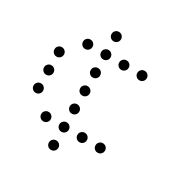

<svg xmlns="http://www.w3.org/2000/svg" viewBox="-150 -710 900 919"><g transform="rotate(30 300.0 -250.0)"><path d="M249 -576Q239 -576 231.5 -568.5Q224 -561 224 -551V-549Q224 -539 231.5 -531.5Q239 -524 249 -524H251Q261 -524 268.5 -531.5Q276 -539 276 -549V-551Q276 -561 268.5 -568.5Q261 -576 251 -576ZM149 -476Q139 -476 131.5 -468.5Q124 -461 124 -451V-449Q124 -439 131.5 -431.5Q139 -424 149 -424H151Q161 -424 168.5 -431.5Q176 -439 176 -449V-451Q176 -461 168.5 -468.5Q161 -476 151 -476ZM249 -476Q239 -476 231.5 -468.5Q224 -461 224 -451V-449Q224 -439 231.5 -431.5Q239 -424 249 -424H251Q261 -424 268.5 -431.5Q276 -439 276 -449V-451Q276 -461 268.5 -468.5Q261 -476 251 -476ZM349 -476Q339 -476 331.5 -468.5Q324 -461 324 -451V-449Q324 -439 331.5 -431.5Q339 -424 349 -424H351Q361 -424 368.5 -431.5Q376 -439 376 -449V-451Q376 -461 368.5 -468.5Q361 -476 351 -476ZM449 -476Q439 -476 431.5 -468.5Q424 -461 424 -451V-449Q424 -439 431.5 -431.5Q439 -424 449 -424H451Q461 -424 468.5 -431.5Q476 -439 476 -449V-451Q476 -461 468.5 -468.5Q461 -476 451 -476ZM49 -376Q39 -376 31.5 -368.5Q24 -361 24 -351V-349Q24 -339 31.5 -331.5Q39 -324 49 -324H51Q61 -324 68.5 -331.5Q76 -339 76 -349V-351Q76 -361 68.5 -368.5Q61 -376 51 -376ZM249 -376Q239 -376 231.5 -368.5Q224 -361 224 -351V-349Q224 -339 231.5 -331.5Q239 -324 249 -324H251Q261 -324 268.5 -331.5Q276 -339 276 -349V-351Q276 -361 268.5 -368.5Q261 -376 251 -376ZM49 -276Q39 -276 31.5 -268.5Q24 -261 24 -251V-249Q24 -239 31.5 -231.5Q39 -224 49 -224H51Q61 -224 68.5 -231.5Q76 -239 76 -249V-251Q76 -261 68.5 -268.5Q61 -276 51 -276ZM249 -276Q239 -276 231.5 -268.5Q224 -261 224 -251V-249Q224 -239 231.5 -231.5Q239 -224 249 -224H251Q261 -224 268.5 -231.5Q276 -239 276 -249V-251Q276 -261 268.5 -268.5Q261 -276 251 -276ZM49 -176Q39 -176 31.5 -168.5Q24 -161 24 -151V-149Q24 -139 31.5 -131.5Q39 -124 49 -124H51Q61 -124 68.5 -131.5Q76 -139 76 -149V-151Q76 -161 68.5 -168.5Q61 -176 51 -176ZM249 -176Q239 -176 231.5 -168.5Q224 -161 224 -151V-149Q224 -139 231.5 -131.5Q239 -124 249 -124H251Q261 -124 268.5 -131.5Q276 -139 276 -149V-151Q276 -161 268.5 -168.5Q261 -176 251 -176ZM149 -76Q139 -76 131.5 -68.5Q124 -61 124 -51V-49Q124 -39 131.5 -31.5Q139 -24 149 -24H151Q161 -24 168.5 -31.5Q176 -39 176 -49V-51Q176 -61 168.5 -68.5Q161 -76 151 -76ZM249 -76Q239 -76 231.5 -68.5Q224 -61 224 -51V-49Q224 -39 231.5 -31.5Q239 -24 249 -24H251Q261 -24 268.5 -31.5Q276 -39 276 -49V-51Q276 -61 268.5 -68.5Q261 -76 251 -76ZM349 -76Q339 -76 331.5 -68.5Q324 -61 324 -51V-49Q324 -39 331.5 -31.5Q339 -24 349 -24H351Q361 -24 368.5 -31.5Q376 -39 376 -49V-51Q376 -61 368.5 -68.5Q361 -76 351 -76ZM449 -76Q439 -76 431.5 -68.5Q424 -61 424 -51V-49Q424 -39 431.5 -31.5Q439 -24 449 -24H451Q461 -24 468.5 -31.5Q476 -39 476 -49V-51Q476 -61 468.5 -68.5Q461 -76 451 -76ZM249 24Q239 24 231.5 31.5Q224 39 224 49V51Q224 61 231.5 68.5Q239 76 249 76H251Q261 76 268.5 68.5Q276 61 276 51V49Q276 39 268.5 31.5Q261 24 251 24Z"/></g></svg>

Font: Doto Rounded
Style: Regular
Weight: 400
Monospace: yes
Version: Version 1.000